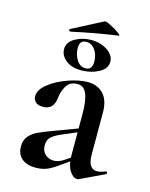

<svg xmlns="http://www.w3.org/2000/svg" viewBox="-104 -728 630 804"><g transform="rotate(15 211.5 -326.0)"><path d="M308 8Q290 8 275 -16.5Q260 -41 260 -82V-258Q260 -320 247.5 -348.5Q235 -377 208 -377Q175 -377 160.5 -352.5Q146 -328 143 -298Q137 -247 92 -247Q70 -247 59.5 -257Q49 -267 49 -282Q49 -310 82.5 -336.5Q116 -363 163.5 -379.5Q211 -396 247 -396Q290 -396 315.5 -369Q341 -342 341 -288V-108Q341 -45 380 -45Q395 -45 416 -54H418Q422 -54 423 -49.5Q424 -45 420 -43L317 6Q313 8 308 8ZM46 -64Q46 -91 60.5 -108Q75 -125 97 -135.5Q119 -146 163 -162L270 -202L273 -187L200 -156Q173 -145 157 -132Q141 -119 141 -93Q141 -69 156.5 -55Q172 -41 193 -41Q212 -41 232 -53L286 -89L287 -74L216 -24Q192 -7 172.5 0Q153 7 129 7Q88 7 67 -12Q46 -31 46 -64ZM115 -504Q115 -534 146.5 -552Q178 -570 216 -570Q257 -570 286.5 -550Q316 -530 316 -502Q316 -472 282.5 -454Q249 -436 206 -436Q165 -436 140 -456Q115 -476 115 -504ZM251 -484Q251 -515 236 -536Q221 -557 198 -557Q169 -557 169 -524Q169 -495 183.5 -472Q198 -449 222 -449Q251 -449 251 -484ZM120 -581Q117 -581 115.5 -585.5Q114 -590 117 -591L250 -660Q255 -662 276 -651.5Q297 -641 313 -629.5Q329 -618 322 -617Q270 -610 219 -600.5Q168 -591 122 -581Z"/></g></svg>

Font: Cormorant Garamond SemiBold
Style: Regular
Weight: 600
Designer: Christian Thalmann (Catharsis Fonts)
Foundry: Catharsis Fonts
Version: Version 4.000